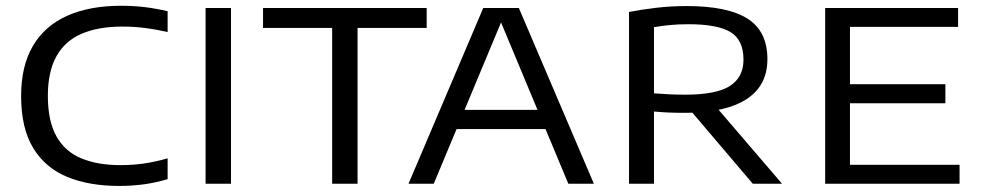

<svg xmlns="http://www.w3.org/2000/svg" viewBox="-20 -622 3320 650"><path d="M383 7.5Q281.5 7.5 207.2 -23.2Q133 -54 92.2 -121.2Q51.5 -188.5 51.5 -296.5Q51.5 -399.5 91.8 -467.2Q132 -535 207.8 -568.8Q283.5 -602.5 390 -602.5Q433 -602.5 471.2 -597.8Q509.5 -593 547.5 -584V-513.5Q511.5 -522 473.2 -527Q435 -532 394.5 -532Q312 -532 255.8 -507.5Q199.5 -483 170.8 -431Q142 -379 142 -297.5Q142 -212 171.2 -160.2Q200.5 -108.5 255.5 -85.8Q310.5 -63 387.5 -63Q429.5 -63 467.5 -68.5Q505.5 -74 547.5 -86V-15.5Q509.5 -4 468.5 1.8Q427.5 7.5 383 7.5Z M676 0V-595H762V0Z M1104.5 0V-527.5H870.5V-595H1424.5V-527.5H1190.5V0Z M1363 0 1616 -595H1736.5L1990.5 0H1904L1670 -561H1682.5L1448.5 0ZM1508.5 -185 1530 -250H1823L1843.5 -185Z M2109.5 0V-581.5Q2150 -589.5 2200.5 -595.5Q2251 -601.5 2305 -601.5Q2443.5 -601.5 2510.8 -558.8Q2578 -516 2578 -421.5Q2578 -361.5 2546.2 -321.2Q2514.5 -281 2451.8 -260.5Q2389 -240 2297 -240Q2268.5 -240 2244.5 -241Q2220.5 -242 2194 -244.5V0ZM2528.5 0 2290 -280.5H2387L2627.5 0ZM2300 -301.5Q2405 -301.5 2451 -331Q2497 -360.5 2497 -420Q2497 -487 2452.8 -513.5Q2408.5 -540 2311 -540Q2275 -540 2247.8 -537.2Q2220.5 -534.5 2194 -530V-306Q2223.5 -304 2244.8 -302.8Q2266 -301.5 2300 -301.5Z M2773.5 0V-595H3223.5V-531H2857.5V-64H3228.5V0ZM2816.5 -272.5V-337H3180.5V-272.5Z"/></svg>

Font: Encode Sans SC Expanded
Style: Regular
Weight: 400
Width: 7
Designer: Multiple Designers
Foundry: Impallari Type
Version: Version 3.002